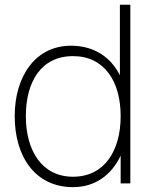

<svg xmlns="http://www.w3.org/2000/svg" viewBox="-20 -770 640 806"><path d="M483.3 -750V-454.2C444.8 -530.2 375 -578.1 278.1 -578.1C127.1 -578.1 41.7 -447.9 41.7 -282.3C41.7 -113.5 127.1 15.6 286.5 15.6C380.2 15.6 449 -36.5 486.5 -116.7V0H527.1V-750ZM286.5 -28.1C156.2 -28.1 88.5 -137.5 88.5 -282.3C88.5 -426 152.1 -534.4 286.5 -534.4C417.7 -534.4 486.5 -429.2 486.5 -282.3C486.5 -137.5 418.8 -28.1 286.5 -28.1Z"/></svg>

Font: Manrope3 Thin
Style: Regular
Weight: 100
Width: 4
Designer: Mikhail Sharanda
Foundry: Mikhail Sharanda
Version: Version 3.000;PS 003.000;hotconv 1.0.88;makeotf.lib2.5.64775